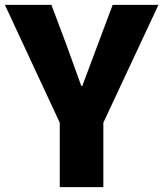

<svg xmlns="http://www.w3.org/2000/svg" viewBox="-29 -764 667 784"><path d="M215 -263 -9 -744H181L243 -579L303 -413H307L431 -744H618L393 -263V0H215Z"/></svg>

Font: KaiGen Gothic SC Heavy
Style: Bold
Weight: 900
Designer: Ryoko NISHIZUKA Ë•øÂ°öÊ∂ºÂ≠ê (kana & ideographs); Paul D. Hunt (Latin, Greek & Cyrillic); Wenlong ZHANG Âº†ÊñáÈæô (bopom
Version: Version 1.001 October 10, 2014